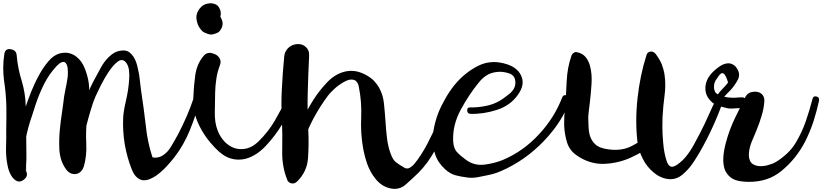

<svg xmlns="http://www.w3.org/2000/svg" viewBox="-71 -1076 5135 1199"><path d="M33.2 -730.5Q40 -649.4 64.5 -571.3Q87.9 -493.2 89.8 -411.1Q89.8 -383.8 89.8 -355.5Q90.8 -327.1 91.8 -299.8Q92.8 -253.9 92.8 -208Q92.8 -163.1 93.8 -117.2Q94.7 -96.7 93.8 -75.2Q91.8 -54.7 91.8 -34.2Q91.8 -2.9 93.8 -8.8Q95.7 -15.6 71.3 -31.2Q54.7 -23.4 38.1 -16.6Q20.5 -8.8 3.9 -1Q26.4 -70.3 31.2 -145.5Q36.1 -220.7 54.7 -292Q68.4 -345.7 85.9 -399.4Q103.5 -452.1 124 -503.9Q132.8 -523.4 143.6 -548.8Q154.3 -573.2 168.9 -599.6Q194.3 -649.4 230.5 -692.4Q265.6 -734.4 309.6 -744.1Q339.8 -750 363.3 -743.2Q386.7 -737.3 406.2 -721.7Q440.4 -695.3 459 -647.5Q477.5 -599.6 483.4 -555.7Q490.2 -499 483.4 -441.4Q477.5 -384.8 471.7 -328.1Q463.9 -256.8 467.8 -178.7Q471.7 -100.6 451.2 -31.2Q423.8 -42 396.5 -52.7Q370.1 -62.5 342.8 -73.2Q385.7 -147.5 405.3 -231.4Q425.8 -315.4 448.2 -398.4Q460.9 -443.4 476.6 -487.3Q492.2 -531.2 514.6 -572.3Q534.2 -607.4 556.6 -649.4Q578.1 -691.4 610.4 -721.7Q627 -738.3 647.5 -749Q668 -758.8 692.4 -760.7Q715.8 -762.7 733.4 -752Q750 -740.2 762.7 -721.7Q772.5 -706.1 779.3 -687.5Q786.1 -668 790 -647.5Q799.8 -608.4 802.7 -571.3Q806.6 -534.2 809.6 -513.7Q827.1 -399.4 840.8 -281.2Q853.5 -163.1 895.5 -54.7Q885.7 -66.4 877 -77.1Q868.2 -88.9 859.4 -99.6Q883.8 -89.8 905.3 -91.8Q925.8 -93.8 942.4 -103.5Q975.6 -123 998 -162.1Q1021.5 -201.2 1041 -237.3Q1070.3 -293 1094.7 -349.6Q1119.1 -406.2 1138.7 -464.8Q1144.5 -484.4 1165 -480.5Q1181.6 -476.6 1181.6 -462.9Q1181.6 -459 1179.7 -455.1Q1154.3 -361.3 1115.2 -264.6Q1076.2 -168 1015.6 -90.8Q998 -68.4 967.8 -35.2Q937.5 -2.9 903.3 21.5Q883.8 34.2 865.2 42Q846.7 49.8 828.1 49.8Q805.7 49.8 787.1 34.2Q767.6 19.5 752.9 -15.6Q722.7 -90.8 708 -174.8Q694.3 -259.8 698.2 -340.8Q700.2 -381.8 715.8 -448.2Q731.4 -515.6 735.4 -577.1Q738.3 -610.4 734.4 -638.7Q730.5 -666 716.8 -684.6Q693.4 -713.9 663.1 -690.4Q632.8 -667 603.5 -621.1Q580.1 -585 559.6 -544.9Q539.1 -503.9 525.4 -473.6Q518.6 -457 514.6 -446.3Q509.8 -434.6 508.8 -430.7Q480.5 -343.8 458 -248Q436.5 -152.3 450.2 -60.5Q456.1 -26.4 434.6 -5.9Q414.1 14.6 386.7 10.7Q376 9.8 364.3 2.9Q353.5 -2.9 343.8 -15.6Q304.7 -67.4 299.8 -139.6Q295.9 -211.9 304.7 -285.2Q308.6 -324.2 314.5 -361.3Q320.3 -399.4 324.2 -431.6Q328.1 -472.7 336.9 -513.7Q345.7 -553.7 351.6 -594.7Q354.5 -620.1 351.6 -649.4Q347.7 -679.7 333 -687.5Q324.2 -691.4 312.5 -686.5Q299.8 -681.6 283.2 -664.1Q235.4 -613.3 204.1 -550.8Q172.9 -488.3 151.4 -422.9Q141.6 -392.6 129.9 -356.4Q117.2 -320.3 106.4 -281.2Q86.9 -209 78.1 -134.8Q70.3 -60.5 93.8 -2.9Q105.5 24.4 78.1 45.9Q62.5 57.6 47.9 57.6Q37.1 57.6 27.3 50.8Q6.8 37.1 -4.9 12.7Q-17.6 -10.7 -23.4 -41Q-35.2 -95.7 -33.2 -158.2Q-31.2 -220.7 -32.2 -258.8Q-32.2 -295.9 -31.2 -334Q-30.3 -372.1 -31.2 -409.2Q-33.2 -493.2 -45.9 -574.2Q-50.8 -612.3 -50.8 -651.4Q-50.8 -695.3 -43.9 -739.3Q-39.1 -769.5 -12.7 -769.5Q-8.8 -769.5 -3.9 -768.6Q31.2 -762.7 33.2 -730.5Z M1302.7 -669.9Q1287.1 -629.9 1280.3 -585.9Q1273.4 -542 1272.5 -498Q1272.5 -446.3 1270.5 -377.9Q1268.6 -310.5 1288.1 -261.7Q1299.8 -230.5 1318.4 -207Q1335.9 -183.6 1358.4 -168.9Q1399.4 -140.6 1449.2 -145.5Q1499 -149.4 1544.9 -194.3Q1604.5 -252.9 1645.5 -323.2Q1685.5 -394.5 1723.6 -466.8Q1731.4 -482.4 1751 -475.6Q1764.6 -470.7 1764.6 -460Q1764.6 -456.1 1763.7 -451.2Q1752 -418.9 1733.4 -379.9Q1715.8 -341.8 1692.4 -301.8Q1648.4 -228.5 1588.9 -165Q1529.3 -101.6 1460.9 -84Q1440.4 -79.1 1419.9 -79.1Q1393.6 -79.1 1368.2 -86.9Q1320.3 -101.6 1272.5 -152.3Q1207 -219.7 1169.9 -298.8Q1135.7 -370.1 1135.7 -456.1Q1135.7 -464.8 1136.7 -473.6Q1138.7 -535.2 1148.4 -606.4Q1158.2 -676.8 1200.2 -726.6Q1215.8 -746.1 1239.3 -746.1Q1246.1 -746.1 1254.9 -743.2Q1289.1 -735.4 1301.8 -709Q1305.7 -700.2 1306.6 -690.4Q1306.6 -680.7 1302.7 -669.9ZM1298.8 -960.9Q1298.8 -960 1297.9 -959Q1296.9 -958 1296.9 -956.1Q1299.8 -966.8 1301.8 -969.7Q1302.7 -972.7 1301.8 -967.8Q1300.8 -963.9 1300.8 -961.9Q1300.8 -960.9 1302.7 -979.5Q1301.8 -970.7 1301.8 -966.8Q1300.8 -963.9 1299.8 -958Q1298.8 -952.1 1299.8 -964.8Q1300.8 -977.5 1300.8 -965.8Q1300.8 -963.9 1300.8 -962.9Q1300.8 -961.9 1300.8 -960Q1298.8 -980.5 1297.9 -978.5Q1297.9 -975.6 1299.8 -971.7Q1302.7 -961.9 1296.9 -974.6Q1291 -987.3 1296.9 -978.5Q1300.8 -972.7 1292 -983.4Q1284.2 -994.1 1289.1 -988.3Q1290 -987.3 1291 -986.3Q1292 -985.4 1293 -984.4Q1297.9 -979.5 1302.7 -974.6Q1306.6 -970.7 1309.6 -963.9Q1315.4 -951.2 1318.4 -939.5Q1319.3 -934.6 1319.3 -928.7Q1319.3 -921.9 1317.4 -913.1Q1314.5 -901.4 1305.7 -888.7Q1297.9 -876 1286.1 -871.1Q1272.5 -864.3 1256.8 -861.3Q1252 -860.4 1246.1 -860.4Q1236.3 -860.4 1226.6 -864.3Q1215.8 -868.2 1205.1 -873Q1194.3 -877.9 1186.5 -887.7Q1172.9 -903.3 1166 -918.9Q1159.2 -935.5 1156.2 -956.1Q1155.3 -961.9 1155.3 -967.8Q1155.3 -994.1 1172.9 -1018.6Q1194.3 -1048.8 1226.6 -1053.7Q1234.4 -1055.7 1241.2 -1055.7Q1254.9 -1055.7 1267.6 -1051.8Q1289.1 -1045.9 1298.8 -1025.4Q1298.8 -1024.4 1298.8 -1024.4Q1299.8 -1024.4 1299.8 -1023.4Q1307.6 -1008.8 1307.6 -992.2Q1308.6 -975.6 1298.8 -960.9Z M1859.4 -727.5Q1853.5 -608.4 1850.6 -492.2Q1847.7 -376 1854.5 -256.8Q1858.4 -174.8 1852.5 -88.9Q1846.7 -2.9 1783.2 58.6Q1765.6 75.2 1743.2 67.4Q1720.7 58.6 1720.7 34.2Q1719.7 -7.8 1726.6 -52.7Q1733.4 -97.7 1745.1 -142.6Q1768.6 -226.6 1806.6 -306.6Q1844.7 -386.7 1885.7 -452.1Q1921.9 -508.8 1968.8 -558.6Q2014.6 -608.4 2072.3 -626Q2103.5 -635.7 2137.7 -632.8Q2171.9 -629.9 2210 -610.4Q2241.2 -593.8 2262.7 -573.2Q2283.2 -551.8 2296.9 -527.3Q2322.3 -481.4 2327.1 -425.8Q2333 -369.1 2336.9 -310.5Q2339.8 -261.7 2345.7 -212.9Q2351.6 -163.1 2368.2 -117.2Q2382.8 -76.2 2402.3 -62.5Q2420.9 -47.9 2455.1 -28.3Q2483.4 -11.7 2520.5 -57.6Q2558.6 -104.5 2596.7 -175.8Q2612.3 -206.1 2627.9 -238.3Q2643.6 -270.5 2658.2 -301.8Q2685.5 -360.4 2706.1 -407.2Q2727.5 -454.1 2738.3 -471.7Q2747.1 -485.4 2765.6 -479.5Q2779.3 -475.6 2779.3 -463.9Q2779.3 -460.9 2777.3 -456.1Q2752 -381.8 2720.7 -298.8Q2689.5 -216.8 2647.5 -141.6Q2625 -100.6 2598.6 -63.5Q2572.3 -27.3 2542 2.9Q2504.9 39.1 2462.9 76.2Q2432.6 103.5 2393.6 103.5Q2378.9 103.5 2363.3 99.6Q2335 92.8 2312.5 77.1Q2290 61.5 2273.4 40Q2240.2 -1 2221.7 -53.7Q2204.1 -106.4 2196.3 -152.3Q2179.7 -247.1 2184.6 -343.8Q2188.5 -440.4 2169.9 -533.2Q2166 -554.7 2156.2 -565.4Q2147.5 -576.2 2134.8 -578.1Q2122.1 -581.1 2106.4 -577.1Q2089.8 -572.3 2074.2 -562.5Q2043.9 -545.9 2016.6 -520.5Q1989.3 -495.1 1978.5 -480.5Q1928.7 -415 1883.8 -331.1Q1838.9 -246.1 1814.5 -156.2Q1800.8 -108.4 1794.9 -60.5Q1789.1 -12.7 1793 33.2Q1775.4 36.1 1757.8 38.1Q1740.2 41 1721.7 43.9Q1688.5 -39.1 1691.4 -139.6Q1693.4 -241.2 1689.5 -329.1Q1686.5 -377.9 1686.5 -426.8Q1686.5 -476.6 1689.5 -527.3Q1694.3 -626 1704.1 -724.6Q1706.1 -744.1 1714.8 -757.8Q1722.7 -772.5 1735.4 -782.2Q1757.8 -799.8 1788.1 -800.8Q1789.1 -800.8 1790 -800.8Q1819.3 -800.8 1837.9 -783.2Q1848.6 -774.4 1854.5 -760.7Q1860.4 -747.1 1859.4 -727.5Z M2865.2 -405.3Q2910.2 -404.3 2956.1 -413.1Q3002 -420.9 3042 -442.4Q3072.3 -459 3110.4 -490.2Q3148.4 -521.5 3147.5 -561.5Q3146.5 -607.4 3104.5 -619.1Q3062.5 -631.8 3027.3 -626Q2991.2 -621.1 2966.8 -604.5Q2941.4 -588.9 2918.9 -560.5Q2859.4 -488.3 2806.6 -391.6Q2754.9 -295.9 2758.8 -197.3Q2760.7 -150.4 2782.2 -127Q2803.7 -103.5 2838.9 -78.1Q2890.6 -40 2954.1 -47.9Q3017.6 -55.7 3071.3 -78.1Q3197.3 -131.8 3293.9 -236.3Q3390.6 -339.8 3439.5 -466.8Q3446.3 -485.4 3464.8 -481.4Q3481.4 -477.5 3481.4 -462.9Q3481.4 -460 3480.5 -457Q3471.7 -403.3 3444.3 -353.5Q3416 -303.7 3382.8 -261.7Q3331.1 -195.3 3266.6 -139.6Q3203.1 -84 3128.9 -43Q3094.7 -23.4 3057.6 -7.8Q3020.5 8.8 2981.4 16.6Q2947.3 23.4 2914.1 30.3Q2893.6 34.2 2873 34.2Q2859.4 34.2 2845.7 32.2Q2806.6 27.3 2773.4 18.6Q2739.3 8.8 2709 -18.6Q2687.5 -38.1 2669.9 -63.5Q2653.3 -88.9 2644.5 -118.2Q2630.9 -161.1 2630.9 -205.1Q2630.9 -226.6 2633.8 -247.1Q2643.6 -313.5 2667 -373Q2684.6 -417 2710.9 -461.9Q2736.3 -506.8 2769.5 -547.9Q2832 -623 2915 -665Q2961.9 -688.5 3013.7 -688.5Q3053.7 -688.5 3097.7 -673.8Q3164.1 -651.4 3185.5 -598.6Q3207 -546.9 3165 -486.3Q3117.2 -417 3031.2 -389.6Q2946.3 -362.3 2866.2 -365.2Q2846.7 -366.2 2846.7 -386.7Q2845.7 -406.2 2865.2 -405.3Z M3532.2 -750Q3566.4 -743.2 3585.9 -719.7Q3604.5 -697.3 3613.3 -665Q3627 -615.2 3623 -552.7Q3619.1 -490.2 3612.3 -434.6Q3608.4 -404.3 3605.5 -378.9Q3602.5 -354.5 3602.5 -336.9Q3603.5 -307.6 3604.5 -283.2Q3605.5 -257.8 3610.4 -237.3Q3620.1 -198.2 3647.5 -173.8Q3673.8 -149.4 3734.4 -142.6Q3813.5 -132.8 3874 -164.1Q3933.6 -196.3 3998 -233.4Q4015.6 -243.2 4030.3 -226.6Q4037.1 -217.8 4037.1 -210.9Q4037.1 -202.1 4028.3 -195.3Q3993.2 -164.1 3952.1 -136.7Q3910.2 -110.4 3866.2 -90.8Q3784.2 -54.7 3696.3 -52.7Q3693.4 -52.7 3691.4 -52.7Q3606.4 -52.7 3529.3 -106.4Q3485.4 -136.7 3469.7 -187.5Q3454.1 -239.3 3452.1 -293.9Q3452.1 -303.7 3452.1 -312.5Q3452.1 -333 3453.1 -352.5Q3455.1 -380.9 3457 -405.3Q3464.8 -484.4 3467.8 -569.3Q3471.7 -654.3 3498 -729.5Q3502 -740.2 3511.7 -746.1Q3517.6 -751 3526.4 -751Q3529.3 -750 3532.2 -750ZM4023.4 -739.3Q4047.9 -707 4061.5 -674.8Q4074.2 -641.6 4079.1 -608.4Q4087.9 -545.9 4079.1 -480.5Q4070.3 -414.1 4066.4 -345.7Q4065.4 -331.1 4065.4 -285.2Q4065.4 -238.3 4070.3 -186.5Q4075.2 -123 4090.8 -74.2Q4106.4 -24.4 4137.7 -37.1Q4157.2 -44.9 4174.8 -60.5Q4193.4 -75.2 4209 -93.8Q4238.3 -128.9 4261.7 -171.9Q4284.2 -213.9 4301.8 -247.1Q4330.1 -301.8 4354.5 -357.4Q4378.9 -414.1 4407.2 -467.8Q4416 -483.4 4434.6 -476.6Q4448.2 -471.7 4448.2 -460Q4448.2 -457 4447.3 -453.1Q4418.9 -369.1 4380.9 -286.1Q4342.8 -202.1 4298.8 -126Q4289.1 -110.4 4277.3 -90.8Q4265.6 -71.3 4251 -50.8Q4224.6 -13.7 4189.5 15.6Q4156.2 43 4117.2 43Q4115.2 43 4113.3 43Q4084 42 4057.6 30.3Q4032.2 19.5 4009.8 0Q3967.8 -34.2 3942.4 -85.9Q3916 -137.7 3910.2 -186.5Q3902.3 -252 3902.3 -321.3Q3902.3 -389.6 3910.2 -461.9Q3925.8 -605.5 3965.8 -730.5Q3971.7 -752 3991.2 -753.9Q3993.2 -753.9 3996.1 -753.9Q4011.7 -753.9 4023.4 -739.3Z M4409.2 -483.4Q4423.8 -503.9 4441.4 -521.5Q4460 -540 4475.6 -560.5Q4462.9 -605.5 4448.2 -616.2Q4433.6 -626 4417 -601.6Q4412.1 -593.8 4407.2 -586.9Q4402.3 -580.1 4397.5 -573.2Q4387.7 -554.7 4387.7 -536.1Q4386.7 -516.6 4397.5 -497.1Q4418.9 -478.5 4446.3 -472.7Q4474.6 -465.8 4502 -465.8Q4512.7 -464.8 4547.9 -467.8Q4583 -470.7 4579.1 -458Q4589.8 -495.1 4627 -502Q4665 -508.8 4687.5 -487.3Q4695.3 -479.5 4699.2 -468.8Q4703.1 -458 4702.1 -444.3Q4699.2 -397.5 4685.5 -354.5Q4672.9 -310.5 4655.3 -267.6Q4645.5 -243.2 4630.9 -209Q4615.2 -174.8 4608.4 -140.6Q4605.5 -122.1 4605.5 -105.5Q4605.5 -87.9 4612.3 -73.2Q4618.2 -58.6 4630.9 -50.8Q4643.6 -43 4659.2 -40Q4688.5 -35.2 4721.7 -43.9Q4754.9 -52.7 4774.4 -64.5Q4812.5 -87.9 4844.7 -118.2Q4876 -147.5 4899.4 -186.5Q4937.5 -251 4960.9 -318.4Q4984.4 -386.7 5002.9 -458Q5007.8 -478.5 5027.3 -473.6Q5043.9 -468.8 5043.9 -455.1Q5043.9 -452.1 5043.9 -448.2Q5030.3 -385.7 5009.8 -320.3Q4988.3 -254.9 4958 -194.3Q4900.4 -82 4805.7 -5.9Q4724.6 59.6 4607.4 59.6Q4587.9 59.6 4568.4 57.6Q4520.5 53.7 4493.2 33.2Q4465.8 11.7 4454.1 -19.5Q4443.4 -52.7 4446.3 -95.7Q4449.2 -138.7 4461.9 -184.6Q4484.4 -270.5 4525.4 -352.5Q4565.4 -434.6 4585 -473.6Q4587.9 -455.1 4590.8 -435.5Q4593.8 -417 4596.7 -398.4Q4591.8 -404.3 4541 -400.4Q4490.2 -396.5 4475.6 -399.4Q4448.2 -405.3 4418 -414.1Q4387.7 -423.8 4367.2 -445.3Q4334 -479.5 4334 -522.5Q4334 -526.4 4334 -530.3Q4336.9 -578.1 4371.1 -616.2Q4390.6 -638.7 4419.9 -659.2Q4449.2 -680.7 4478.5 -680.7Q4493.2 -680.7 4507.8 -671.9Q4522.5 -664.1 4534.2 -643.6Q4553.7 -610.4 4536.1 -577.1Q4518.6 -543.9 4492.2 -514.6Q4477.5 -499 4463.9 -485.4Q4450.2 -471.7 4440.4 -460Q4430.7 -446.3 4415 -458Q4399.4 -469.7 4409.2 -483.4Z"/></svg>

Font: Digory Doodles
Style: Regular
Weight: 400
Designer: Holds Worth Design
Version: Version 1.0